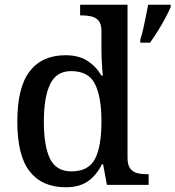

<svg xmlns="http://www.w3.org/2000/svg" viewBox="-20 -780 740 810"><path d="M257 10Q158 10 105.5 -56.5Q53 -123 53 -267Q53 -412 105.5 -479.5Q158 -547 256 -547Q313 -547 349.5 -523Q386 -499 408 -461H414Q411 -487 409.5 -518.5Q408 -550 408 -574V-649Q408 -678 396.5 -692Q385 -706 366.5 -710.5Q348 -715 326 -715H318V-760H518V-114Q518 -84 529.5 -69Q541 -54 559.5 -49.5Q578 -45 600 -45H607V0H431L415 -87H410Q388 -42 352 -16Q316 10 257 10ZM281 -57Q353 -57 380.5 -109Q408 -161 408 -268Q408 -370 381 -425Q354 -480 280 -480Q218 -480 191.5 -425Q165 -370 165 -267Q165 -162 191.5 -109.5Q218 -57 281 -57ZM572 -613Q579 -634 584.5 -659.5Q590 -685 595.5 -711Q601 -737 605 -760H700V-750Q691 -729 676.5 -702Q662 -675 645 -648Q628 -621 613 -600H572Z"/></svg>

Font: Noto Serif Gujarati Medium
Style: Regular
Weight: 500
Version: Version 2.102